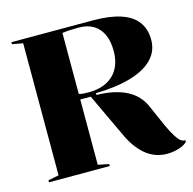

<svg xmlns="http://www.w3.org/2000/svg" viewBox="-106 -815 944 937"><g transform="rotate(-15 366.5 -346.5)"><path d="M626 15Q588 15 555.5 0Q523 -15 496.5 -44Q470 -73 449 -113Q427 -159 398.5 -220Q370 -281 337 -351H284V-21L339 -10V0H32V-10L86 -21V-688L32 -698V-708H443Q526 -708 582 -690Q638 -672 666 -635Q694 -598 694 -543Q694 -487 656 -447Q618 -407 544.5 -385Q471 -363 366 -361V-352Q414 -351 452.5 -342.5Q491 -334 521 -318Q551 -302 572 -278Q593 -254 606 -221Q630 -165 648.5 -124.5Q667 -84 682 -61Q697 -38 706 -33Q717 -25 728 -27V-17Q713 -4 694 3Q675 10 657.5 12.5Q640 15 626 15ZM332 -374Q373 -374 404.5 -385Q436 -396 458 -417Q480 -438 491.5 -468.5Q503 -499 503 -538Q503 -588 487 -622Q471 -656 441 -674Q411 -692 367 -692Q342 -692 322.5 -691Q303 -690 284 -687V-379Q294 -376 305 -375Q316 -374 332 -374Z"/></g></svg>

Font: Kalnia SemiBold
Style: Regular
Weight: 600
Designer: Frida Medrano
Foundry: Frida Medrano
Version: Version 1.105